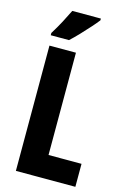

<svg xmlns="http://www.w3.org/2000/svg" viewBox="-138 -994 695 1057"><g transform="rotate(15 209.5 -465.5)"><path d="M65 0V-714H216V-131H404V0ZM300 -921Q287 -904 263 -877Q239 -850 212 -821.5Q185 -793 161 -771H57V-784Q82 -824 101.5 -861Q121 -898 137 -931H300Z"/></g></svg>

Font: Noto Sans Telugu ExtraCondensed ExtraBold
Style: Regular
Weight: 800
Width: 2
Designer: Jelle Bosma - Monotype Design Team
Foundry: Monotype Imaging Inc.
Version: Version 2.005; ttfautohint (v1.8.4.7-5d5b)